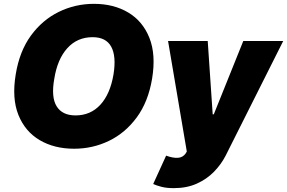

<svg xmlns="http://www.w3.org/2000/svg" viewBox="-20 -757 1480 990"><path d="M764.2 -350.9Q744.3 -232.2 685.4 -152Q626.4 -71.7 542.3 -30.9Q458.1 9.9 362.2 9.9Q259.9 9.9 184.7 -34.4Q109.4 -78.8 74.9 -164.4Q40.5 -250 61.1 -373.6Q80.3 -492.2 139.2 -573.2Q198.2 -654.1 283 -695.7Q367.9 -737.2 464.5 -737.2Q566.1 -737.2 641.2 -692.5Q716.3 -647.7 750.5 -561.4Q784.8 -475.1 764.2 -350.9ZM565.3 -373.6Q580.3 -467.3 553.4 -516.3Q526.6 -565.3 457.4 -565.3Q378.6 -565.3 327.2 -508.7Q275.9 -452.1 259.9 -350.9Q242.9 -256 272 -209Q301.1 -161.9 369.3 -161.9Q447.1 -161.9 497.7 -217.2Q548.3 -272.4 565.3 -373.6ZM876.4 213.1Q838.1 213.1 812 206.1Q785.9 199.2 769.9 191.8L836.6 45.5Q870.7 58.2 896.7 56.8Q922.6 55.4 937.5 34.1L943.2 24.1L846.6 -545.5H1051.1L1076.7 -167.6H1082.4L1234.4 -545.5H1440.3L1143.5 45.5Q1120.7 90.2 1083.6 128.4Q1046.5 166.5 994.9 189.8Q943.2 213.1 876.4 213.1Z"/></svg>

Font: Inter UI Black
Style: Italic
Weight: 900
Italic angle: -9.39999°
Designer: Rasmus Andersson
Foundry: rsms
Version: 3.2;8d6f07862